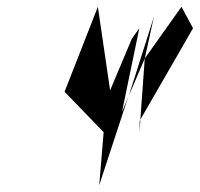

<svg xmlns="http://www.w3.org/2000/svg" viewBox="-20 -795 588 565"><path d="M170 -525 285 -406C281 -354 276 -302 272 -250L354 -500L359 -513L339 -466L390 -712L368 -681L304 -529L268 -775ZM359 -513 406 -623 433 -746ZM406 -623 393 -443 548 -712 514 -775ZM391 -438V-406L393 -443Z"/></svg>

Font: bitstorm
Style: maxcnobl
Weight: 400
Version: Version 0.2